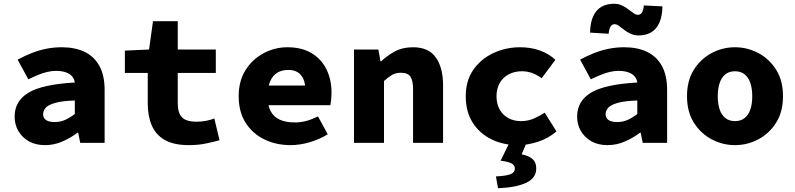

<svg xmlns="http://www.w3.org/2000/svg" viewBox="-20 -762 4240 1024"><path d="M220 12Q169 12 133 -9Q97 -30 77.5 -64Q58 -98 58 -140Q58 -223 131.5 -267.5Q205 -312 379 -322Q376 -342 364 -355.5Q352 -369 330.5 -376.5Q309 -384 278 -384Q256 -384 232.5 -378.5Q209 -373 184.5 -363Q160 -353 131 -339L74 -444Q111 -464 149 -479Q187 -494 227 -502Q267 -510 309 -510Q380 -510 431 -485.5Q482 -461 510 -410.5Q538 -360 538 -281V0H408L397 -54H393Q356 -26 312 -7Q268 12 220 12ZM271 -111Q303 -111 329.5 -123.5Q356 -136 379 -154V-226Q312 -224 275 -213.5Q238 -203 224 -187.5Q210 -172 210 -153Q210 -139 217.5 -129.5Q225 -120 238.5 -115.5Q252 -111 271 -111Z M987 12Q907 12 859 -15.5Q811 -43 789.5 -93Q768 -143 768 -209V-373H646V-492L775 -498L796 -649H928V-498H1131V-373H928V-211Q928 -175 939 -153Q950 -131 972 -122Q994 -113 1028 -113Q1055 -113 1078.5 -117.5Q1102 -122 1123 -130L1151 -14Q1118 -5 1077.5 3.5Q1037 12 987 12Z M1530 12Q1452 12 1389 -19Q1326 -50 1289.5 -108Q1253 -166 1253 -249Q1253 -331 1290 -389Q1327 -447 1386.5 -478.5Q1446 -510 1513 -510Q1590 -510 1642.5 -478Q1695 -446 1721.5 -391.5Q1748 -337 1748 -270Q1748 -249 1746 -229.5Q1744 -210 1742 -201H1372V-306H1632L1609 -277Q1609 -332 1586 -360.5Q1563 -389 1518 -389Q1483 -389 1458.5 -374Q1434 -359 1420.5 -327.5Q1407 -296 1407 -249Q1407 -200 1423.5 -169Q1440 -138 1472.5 -123.5Q1505 -109 1552 -109Q1584 -109 1613.5 -117Q1643 -125 1676 -141L1728 -46Q1685 -19 1632 -3.5Q1579 12 1530 12Z M1868 0V-498H1998L2009 -435H2013Q2044 -465 2085.5 -487.5Q2127 -510 2183 -510Q2266 -510 2304.5 -455.5Q2343 -401 2343 -307V0H2183V-287Q2183 -332 2169 -353Q2155 -374 2118 -374Q2091 -374 2071 -362.5Q2051 -351 2028 -330V0Z M2743 12Q2664 12 2601 -19Q2538 -50 2501 -108Q2464 -166 2464 -249Q2464 -332 2504.5 -390Q2545 -448 2611.5 -479Q2678 -510 2754 -510Q2814 -510 2862.5 -491.5Q2911 -473 2942 -443L2869 -345Q2841 -365 2815.5 -373.5Q2790 -382 2764 -382Q2724 -382 2693 -365.5Q2662 -349 2645 -319Q2628 -289 2628 -249Q2628 -208 2644.5 -178.5Q2661 -149 2690.5 -132.5Q2720 -116 2758 -116Q2796 -116 2827.5 -130Q2859 -144 2885 -161L2948 -61Q2903 -23 2848 -5.5Q2793 12 2743 12ZM2636 242 2625 179Q2682 176 2704 166.5Q2726 157 2726 136Q2726 121 2711 111Q2696 101 2650 95L2702 -11H2793L2762 61Q2801 69 2820.5 86.5Q2840 104 2840 136Q2840 188 2786 213Q2732 238 2636 242Z M3220 12Q3169 12 3133 -9Q3097 -30 3077.5 -64Q3058 -98 3058 -140Q3058 -223 3131.5 -267.5Q3205 -312 3379 -322Q3376 -342 3364 -355.5Q3352 -369 3330.5 -376.5Q3309 -384 3278 -384Q3256 -384 3232.5 -378.5Q3209 -373 3184.5 -363Q3160 -353 3131 -339L3074 -444Q3111 -464 3149 -479Q3187 -494 3227 -502Q3267 -510 3309 -510Q3380 -510 3431 -485.5Q3482 -461 3510 -410.5Q3538 -360 3538 -281V0H3408L3397 -54H3393Q3356 -26 3312 -7Q3268 12 3220 12ZM3271 -111Q3303 -111 3329.5 -123.5Q3356 -136 3379 -154V-226Q3312 -224 3275 -213.5Q3238 -203 3224 -187.5Q3210 -172 3210 -153Q3210 -139 3217.5 -129.5Q3225 -120 3238.5 -115.5Q3252 -111 3271 -111ZM3385 -573Q3363 -573 3343.5 -582Q3324 -591 3309 -602.5Q3294 -614 3281.5 -623.5Q3269 -633 3258 -633Q3245 -633 3237 -621.5Q3229 -610 3226 -582L3127 -588Q3128 -642 3144 -676Q3160 -710 3188 -726Q3216 -742 3255 -742Q3278 -742 3297 -733Q3316 -724 3331 -712.5Q3346 -701 3358.5 -692Q3371 -683 3382 -683Q3395 -683 3403 -694Q3411 -705 3414 -733L3513 -728Q3512 -674 3496 -639.5Q3480 -605 3452 -589Q3424 -573 3385 -573Z M3900 12Q3834 12 3775.5 -19Q3717 -50 3680.5 -108Q3644 -166 3644 -249Q3644 -332 3680.5 -390Q3717 -448 3775.5 -479Q3834 -510 3900 -510Q3966 -510 4024.5 -479Q4083 -448 4119.5 -390Q4156 -332 4156 -249Q4156 -166 4119.5 -108Q4083 -50 4024.5 -19Q3966 12 3900 12ZM3900 -116Q3931 -116 3951.5 -132.5Q3972 -149 3982 -178.5Q3992 -208 3992 -249Q3992 -289 3982 -319Q3972 -349 3951.5 -365.5Q3931 -382 3900 -382Q3869 -382 3848.5 -365.5Q3828 -349 3818 -319Q3808 -289 3808 -249Q3808 -208 3818 -178.5Q3828 -149 3848.5 -132.5Q3869 -116 3900 -116Z"/></svg>

Font: Source Code Pro ExtraLight ExtraBold
Style: Regular
Weight: 800
Monospace: yes
Version: Version 1.018;hotconv 1.0.116;makeotfexe 2.5.65601